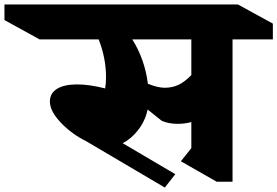

<svg xmlns="http://www.w3.org/2000/svg" viewBox="-158 -806 1245 862"><path d="M1067 -629H886V10H815L654 -82L701 -141V-258Q672 -250 640 -250Q601 -250 569 -263L505 -314Q494 -264 463.5 -224Q433 -184 393 -163L629 -24L582 36L229 -172Q164 -204 115 -255.5Q66 -307 66 -350Q66 -388 98.5 -407.5Q131 -427 188 -427Q244 -427 314 -409Q318 -430 318 -460Q318 -545 285 -629H20L-138 -716V-786H910L1067 -700ZM701 -469V-629H436Q492 -540 506 -430Q550 -412 582 -412Q614 -412 642 -424.5Q670 -437 701 -469Z"/></svg>

Font: Inknut Antiqua ExtraBold
Style: Regular
Weight: 800
Designer: Claus Eggers Sørensen
Foundry: Claus Eggers Sørensen
Version: Version 1.003; ttfautohint (v1.8.2) -l 8 -r 50 -G 200 -x 14 